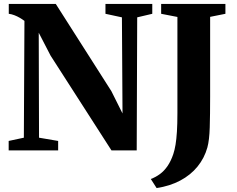

<svg xmlns="http://www.w3.org/2000/svg" viewBox="-20 -763 1200 974"><path d="M24 0V-48L101 -64.5L104 -657Q93.5 -665 80.2 -672.8Q67 -680.5 52.5 -686Q38 -691.5 24.5 -693V-743H263L545 -300.5L601.5 -187.5L598.5 -675L515 -693V-743H752.5V-693L676 -675L673.5 0H545.5L236.5 -481L176.5 -597L178 -64.5L275 -48V0ZM745 145Q769.5 136 791 120.2Q812.5 104.5 829.8 79.5Q847 54.5 859 19Q866 -2 870.5 -29Q875 -56 877.5 -95Q880 -134 880 -189V-677L797.5 -693V-743H1123.5V-693L1046 -677.5V-273.5Q1046 -181.5 1044 -116.5Q1042 -51.5 1032 -15Q1017 39 982 82Q947 125 894.2 153Q841.5 181 774.5 191Z"/></svg>

Font: Merriweather 60pt ExtraBold
Style: Regular
Weight: 800
Version: Version 2.100